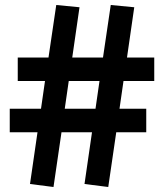

<svg xmlns="http://www.w3.org/2000/svg" viewBox="-20 -745 665 768"><path d="M597 -421V-515H488L517 -716L423 -725L392 -515H269L298 -716L205 -725L174 -515H51V-421H160L144 -310H19V-216H130L100 -9L194 3L226 -216H348L318 -9L413 3L445 -216H565V-310H458L474 -421ZM362 -310H239L255 -421H378Z"/></svg>

Font: United Sans Black
Style: Regular
Weight: 900
Designer: Pablo Impallari, Rodrigo Fuenzalida (Modified by Dan O. Williams)
Version: Version 1.000;PS 001.000;hotconv 1.0.88;makeotf.lib2.5.64775